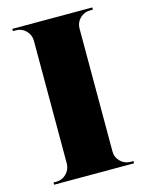

<svg xmlns="http://www.w3.org/2000/svg" viewBox="-108 -767 634 833"><g transform="rotate(-15 209.0 -350.0)"><path d="M389 -10V0H30V-10H43Q69 -10 87.5 -28.5Q106 -47 107 -73V-628Q106 -654 87.5 -672Q69 -690 43 -690H30V-700H389V-690H376Q350 -690 331.5 -672Q313 -654 312 -628V-73Q312 -47 331 -28.5Q350 -10 376 -10Z"/></g></svg>

Font: Cinzel Decorative Black
Style: Regular
Weight: 900
Designer: Natanael Gama
Version: Version 1.001;PS 001.001;hotconv 1.0.56;makeotf.lib2.0.21325